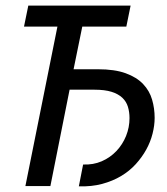

<svg xmlns="http://www.w3.org/2000/svg" viewBox="-20 -658 590 679"><path d="M240.2 -413.1H326.2Q385.7 -413.1 424.6 -398.9Q463.4 -384.8 486.1 -360.8Q508.8 -336.9 517.8 -305.9Q526.9 -274.9 526.9 -241.2Q526.9 -214.4 519.5 -185.3Q512.2 -156.2 497.3 -129.2Q482.4 -102.1 460.2 -77.6Q438 -53.2 408.2 -35.4Q378.4 -17.6 341.1 -7.6Q303.7 2.4 258.8 1L273.9 -76.2Q309.6 -74.7 339.6 -87.6Q369.6 -100.6 391.6 -123.8Q413.6 -147 425.8 -177.2Q438 -207.5 438 -240.2Q438 -261.7 432.4 -280.3Q426.8 -298.8 412.6 -312.3Q398.4 -325.7 374.5 -333.3Q350.6 -340.8 314 -340.8H226.1L158.2 0H69.8L183.1 -564H64.9L80.1 -638.2H441.9L426.8 -564H271Z"/></svg>

Font: Code New Roman
Style: Italic
Weight: 400
Italic angle: -11°
Monospace: yes
Designer: Sam Radian
Foundry: Code New Roman
Version: Version 1.508 October 19, 2014